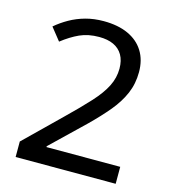

<svg xmlns="http://www.w3.org/2000/svg" viewBox="-106 -882 783 875"><g transform="rotate(15 286.0 -444.0)"><path d="M520 -93H48V-166L213 -327Q278 -390 319.5 -435.5Q361 -481 381 -521Q401 -561 401 -604Q401 -642 386 -668Q371 -694 343 -707Q315 -720 275 -720Q223 -720 183.5 -702Q144 -684 103 -652L56 -711Q84 -735 117.5 -754Q151 -773 190.5 -784Q230 -795 276 -795Q344 -795 392 -773Q440 -751 465.5 -710Q491 -669 491 -612Q491 -557 471 -510.5Q451 -464 414.5 -420Q378 -376 327 -326L172 -177V-173H520Z"/></g></svg>

Font: Noto Sans Kannada UI
Style: Regular
Weight: 400
Designer: Jelle Bosma - Monotype Design Team
Foundry: Monotype Imaging Inc.
Version: Version 2.006